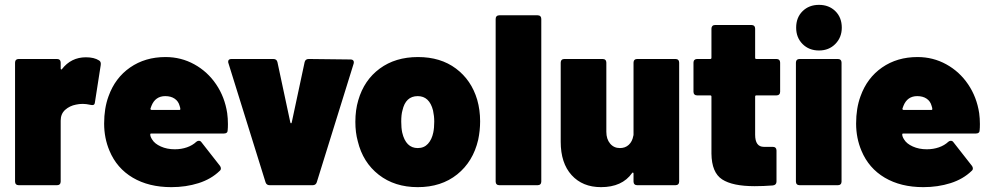

<svg xmlns="http://www.w3.org/2000/svg" viewBox="-20 -763 4075 791"><path d="M388 -514Q397 -509 395 -495L371 -341Q370 -333 365.5 -331Q361 -329 353 -331Q335 -335 321 -335Q306 -335 293 -332Q267 -327 248.5 -310.5Q230 -294 230 -266V-15Q230 -8 226 -4Q222 0 215 0H57Q50 0 46 -4Q42 -8 42 -15V-505Q42 -512 46 -516Q50 -520 57 -520H215Q222 -520 226 -516Q230 -512 230 -505V-481Q230 -478 232 -477Q234 -476 235 -478Q273 -527 334 -527Q368 -527 388 -514Z M919 -252Q919 -236 918 -227Q918 -213 903 -213H603Q599 -213 599 -209Q599 -200 607 -188Q617 -171 642.5 -159.5Q668 -148 700 -148Q727 -148 750 -156Q773 -164 789 -179Q794 -183 799 -183Q806 -183 810 -177L886 -80Q890 -75 890 -69Q890 -63 885 -59Q850 -25 798 -8.5Q746 8 686 8Q593 8 527 -31Q461 -70 431 -142Q409 -194 409 -254Q409 -317 427 -366Q454 -442 516 -485Q578 -528 662 -528Q726 -528 780.5 -498Q835 -468 870.5 -415.5Q906 -363 916 -297Q919 -275 919 -252ZM604 -327 600 -316Q599 -313 601 -311.5Q603 -310 605 -310H719Q723 -310 723 -314Q723 -318 720 -327Q715 -346 699.5 -356.5Q684 -367 661 -367Q620 -367 604 -327Z M920 -509Q920 -520 934 -520H1106Q1120 -520 1123 -507L1176 -259Q1177 -255 1179 -255Q1181 -255 1182 -259L1235 -507Q1238 -520 1252 -520L1424 -518Q1432 -518 1435.5 -513.5Q1439 -509 1437 -501L1285 -12Q1281 0 1268 0H1091Q1078 0 1074 -12L921 -503Q920 -505 920 -509Z M1454 -181Q1444 -217 1444 -261Q1444 -310 1456 -350Q1480 -433 1544.5 -480.5Q1609 -528 1702 -528Q1795 -528 1858.5 -480.5Q1922 -433 1946 -352Q1958 -310 1958 -263Q1958 -225 1950 -187Q1929 -97 1863.5 -44.5Q1798 8 1701 8Q1606 8 1540.5 -43Q1475 -94 1454 -181ZM1765 -217Q1769 -236 1769 -262Q1769 -285 1764 -308Q1749 -367 1701 -367Q1651 -367 1638 -308Q1633 -291 1633 -262Q1633 -236 1637 -217Q1652 -153 1701 -153Q1727 -153 1743 -170.5Q1759 -188 1765 -217Z M2037 -700H2195Q2202 -700 2206 -696Q2210 -692 2210 -685V-15Q2210 -8 2206 -4Q2202 0 2195 0H2037Q2030 0 2026 -4Q2022 -8 2022 -15V-685Q2022 -692 2026 -696Q2030 -700 2037 -700Z M2605 -520H2763Q2770 -520 2774 -516Q2778 -512 2778 -505V-15Q2778 -8 2774 -4Q2770 0 2763 0H2605Q2598 0 2594 -4Q2590 -8 2590 -15V-48Q2590 -51 2588 -52Q2586 -53 2584 -50Q2543 8 2456 8Q2380 8 2335 -41.5Q2290 -91 2290 -179V-505Q2290 -512 2294 -516Q2298 -520 2305 -520H2463Q2470 -520 2474 -516Q2478 -512 2478 -505V-220Q2478 -190 2493.5 -171.5Q2509 -153 2534 -153Q2556 -153 2570.5 -166.5Q2585 -180 2589 -203Q2590 -205 2590 -209V-505Q2590 -512 2594 -516Q2598 -520 2605 -520Z M3179 -370H3096Q3091 -370 3091 -365V-208Q3091 -158 3127 -158H3164Q3171 -158 3175 -154Q3179 -150 3179 -143V-15Q3179 -1 3164 1Q3125 4 3089 4Q2998 4 2955 -24Q2912 -52 2911 -130V-365Q2911 -370 2906 -370H2852Q2845 -370 2841 -374Q2837 -378 2837 -385V-505Q2837 -512 2841 -516Q2845 -520 2852 -520H2906Q2911 -520 2911 -525V-645Q2911 -652 2915 -656Q2919 -660 2926 -660H3076Q3083 -660 3087 -656Q3091 -652 3091 -645V-525Q3091 -520 3096 -520H3179Q3186 -520 3190 -516Q3194 -512 3194 -505V-385Q3194 -378 3190 -374Q3186 -370 3179 -370Z M3260 -649Q3260 -691 3286.5 -717Q3313 -743 3354 -743Q3395 -743 3421.5 -717Q3448 -691 3448 -649Q3448 -609 3421.5 -582Q3395 -555 3354 -555Q3313 -555 3286.5 -581.5Q3260 -608 3260 -649ZM3274 -520H3432Q3439 -520 3443 -516Q3447 -512 3447 -505V-15Q3447 -8 3443 -4Q3439 0 3432 0H3274Q3267 0 3263 -4Q3259 -8 3259 -15V-505Q3259 -512 3263 -516Q3267 -520 3274 -520Z M4017 -252Q4017 -236 4016 -227Q4016 -213 4001 -213H3701Q3697 -213 3697 -209Q3697 -200 3705 -188Q3715 -171 3740.5 -159.5Q3766 -148 3798 -148Q3825 -148 3848 -156Q3871 -164 3887 -179Q3892 -183 3897 -183Q3904 -183 3908 -177L3984 -80Q3988 -75 3988 -69Q3988 -63 3983 -59Q3948 -25 3896 -8.5Q3844 8 3784 8Q3691 8 3625 -31Q3559 -70 3529 -142Q3507 -194 3507 -254Q3507 -317 3525 -366Q3552 -442 3614 -485Q3676 -528 3760 -528Q3824 -528 3878.5 -498Q3933 -468 3968.5 -415.5Q4004 -363 4014 -297Q4017 -275 4017 -252ZM3702 -327 3698 -316Q3697 -313 3699 -311.5Q3701 -310 3703 -310H3817Q3821 -310 3821 -314Q3821 -318 3818 -327Q3813 -346 3797.5 -356.5Q3782 -367 3759 -367Q3718 -367 3702 -327Z"/></svg>

Font: Barlow Black
Style: Regular
Weight: 900
Designer: Jeremy Tribby
Foundry: Tribby Type
Version: Version 1.422